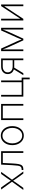

<svg xmlns="http://www.w3.org/2000/svg" viewBox="1965 -2558 749 4720"><g transform="rotate(-90 2340.0 -198.5)"><path d="M30.3 0 232.4 -279.3 40 -545.9H91.3L190.9 -406.7Q209 -380.4 225.3 -355.5Q241.7 -330.6 257.8 -306.6Q273.9 -330.6 289.6 -355.5Q305.2 -380.4 323.7 -406.7L423.8 -545.9H474.6L281.7 -277.8L483.4 0H432.6L316.9 -161.1Q299.8 -185.1 285.4 -207.3Q271 -229.5 256.3 -251.5Q241.7 -229.5 227.8 -207.3Q213.9 -185.1 196.8 -161.1L81.1 0Z M520 0V-41H534.7Q577.1 -41 597.9 -61.5Q618.7 -82 626.7 -133.1Q634.8 -184.1 639.2 -276.4L652.8 -545.9H982.4V0H939.9V-504.9H693.4L681.2 -265.1Q676.3 -174.3 665.8 -115.7Q655.3 -57.1 626.2 -28.6Q597.2 0 537.6 0Z M1365.2 11.7Q1297.9 11.7 1245.1 -24.9Q1192.4 -61.5 1162.1 -125.2Q1131.8 -189 1131.8 -271Q1131.8 -353 1162.1 -416.7Q1192.4 -480.5 1245.1 -516.8Q1297.9 -553.2 1365.2 -553.2Q1432.6 -553.2 1485.4 -516.8Q1538.1 -480.5 1568.4 -416.5Q1598.6 -352.5 1598.6 -271Q1598.6 -189 1568.4 -125.2Q1538.1 -61.5 1485.6 -24.9Q1433.1 11.7 1365.2 11.7ZM1365.2 -28.3Q1422.9 -28.3 1465.6 -60.8Q1508.3 -93.3 1532 -148.2Q1555.7 -203.1 1555.7 -271Q1555.7 -338.4 1532 -393.3Q1508.3 -448.2 1465.6 -480.7Q1422.9 -513.2 1365.2 -513.2Q1308.1 -513.2 1265.4 -480.7Q1222.7 -448.2 1198.7 -393.3Q1174.8 -338.4 1174.8 -271Q1174.8 -203.1 1198.5 -148.2Q1222.2 -93.3 1265.1 -60.8Q1308.1 -28.3 1365.2 -28.3Z M2144.5 -545.9V0H2102.1V-504.9H1790.5V0H1748V-545.9Z M2325.2 0V-545.9H2367.7V-41H2679.2V-545.9H2721.7V0ZM2748.5 156.2V0H2701.2V-41H2791V156.2Z M3261.7 0H3219.2V-223.6H3067.9Q3052.2 -223.6 3037.6 -225.1L2900.4 0H2851.1L2994.1 -233.4Q2939 -249.5 2908.7 -288.8Q2878.4 -328.1 2878.4 -383.3Q2878.4 -455.6 2928.7 -500.7Q2979 -545.9 3067.9 -545.9H3261.7ZM3219.2 -262.2V-506.3H3070.3Q3000 -506.3 2960.4 -473.1Q2920.9 -439.9 2920.9 -383.3Q2920.9 -328.1 2960.4 -295.2Q3000 -262.2 3069.8 -262.2Z M3442.4 0V-545.9H3505.9L3683.1 -157.2Q3697.3 -124.5 3708.3 -96.4Q3719.2 -68.4 3729 -41Q3739.3 -68.4 3750.2 -96.4Q3761.2 -124.5 3775.4 -157.2L3951.2 -545.9H4015.6V0H3973.1V-367.2Q3973.1 -402.8 3973.4 -438.7Q3973.6 -474.6 3974.6 -508.8Q3961.4 -472.2 3948.2 -439.5Q3935.1 -406.7 3917.5 -367.7L3749.5 0H3708L3539.6 -367.7Q3522.5 -406.2 3509.3 -438.7Q3496.1 -471.2 3483.4 -506.8Q3483.9 -473.1 3484.4 -437.7Q3484.9 -402.3 3484.9 -367.2V0Z M4589.8 0H4547.4V-465.8H4543.5L4236.3 0H4196.3V-545.9H4238.8V-79.1H4242.7L4550.3 -545.9H4589.8Z"/></g></svg>

Font: Inter Extra Light
Style: Regular
Weight: 200
Designer: Rasmus Andersson
Foundry: rsms
Version: Version 4.000;git-3c8e0fc